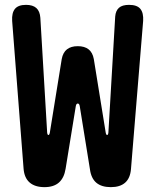

<svg xmlns="http://www.w3.org/2000/svg" viewBox="-20 -760 640 790"><path d="M30 -674Q28 -707 41.5 -723.5Q55 -740 87 -740Q115 -740 129.5 -727Q144 -714 146 -687L174 -215Q175 -205 179 -204.5Q183 -204 185 -214L234 -517Q239 -544 255.5 -557Q272 -570 300 -570Q328 -570 344.5 -557Q361 -544 366 -517L415 -214Q417 -204 421 -204.5Q425 -205 426 -215L454 -692Q456 -716 469.5 -728Q483 -740 511 -740Q544 -740 557.5 -723.5Q571 -707 569 -674L519 -65Q516 -27 495 -8.5Q474 10 436 10Q398 10 376.5 -8Q355 -26 350 -64L308 -324Q306 -334 300 -334Q294 -334 292 -324L250 -66Q244 -28 222.5 -9Q201 10 163 10Q124 10 102 -9Q80 -28 77 -66Z"/></svg>

Font: Maple Mono
Style: Bold
Weight: 700
Monospace: yes
Designer: subframe7536
Version: Version 7.200